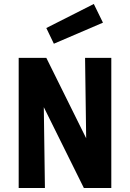

<svg xmlns="http://www.w3.org/2000/svg" viewBox="-20 -946 654 966"><path d="M119 -571V-655H213L497 -82V0H402ZM540 0H417L408 -655H540ZM206 0H74V-655H197ZM213 -805 452 -926 498 -832 251 -726Z"/></svg>

Font: Intel One Mono Light
Style: Regular
Weight: 300
Monospace: yes
Designer: Fred Shallcrass
Foundry: Frere-Jones Type LLC
Version: Version 1.004